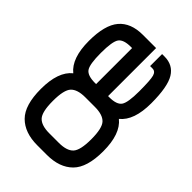

<svg xmlns="http://www.w3.org/2000/svg" viewBox="-66 -816 1131 1131"><g transform="rotate(-45 500.0 -250.0)"><path d="M550 -310Q550 -371 577.5 -390.5Q605 -410 700 -410Q795 -410 822.5 -390.5Q850 -371 850 -310V-300H550ZM50 -290V-210Q50 -105 107.5 -47.5Q165 10 300 10Q444 10 500 -60Q556 10 700 10Q837 10 893.5 -24.5Q950 -59 950 -130V-150H850V-130Q850 -106 822 -98Q794 -90 700 -90Q605 -90 577.5 -109.5Q550 -129 550 -190V-200H950V-310Q950 -410 891 -460Q832 -510 700 -510Q556 -510 500 -440Q444 -510 300 -510Q165 -510 107.5 -452.5Q50 -395 50 -290ZM150 -210V-290Q150 -355 179 -382.5Q208 -410 300 -410Q392 -410 421 -382.5Q450 -355 450 -290V-210Q450 -145 421 -117.5Q392 -90 300 -90Q208 -90 179 -117.5Q150 -145 150 -210Z"/></g></svg>

Font: Millimetre
Style: Regular
Weight: 500
Designer: Jérémy Landes
Version: Version 1.0